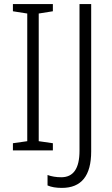

<svg xmlns="http://www.w3.org/2000/svg" viewBox="-20 -734 549 937"><path d="M238 0H43V-35L113 -45V-668L43 -679V-714H238V-679L169 -668V-45L238 -35ZM282 183Q425 183 425 5V-714H368V2Q368 131 279 131Q242 131 212 120V171Q239 183 282 183Z"/></svg>

Font: Noto Sans UI SemiCondensed Light
Style: Regular
Weight: 300
Width: 4
Designer: Monotype Design Team
Foundry: Monotype Imaging Inc.
Version: Version 1.901